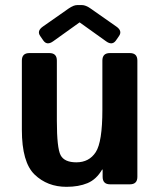

<svg xmlns="http://www.w3.org/2000/svg" viewBox="-20 -720 623 750"><path d="M137.2 -579.1Q123 -599.1 147.5 -616.2L248.5 -687Q267.6 -700.2 281.7 -700.2H300.3Q314.5 -700.2 333.5 -687L434.6 -616.2Q459 -599.1 444.8 -579.1L432.6 -561.5Q418 -541.5 394.5 -558.6L291.5 -632.3H290.5L187.5 -558.6Q163.6 -541.5 149.4 -561.5ZM65.4 -212.9V-483.4Q65.4 -512.7 94.7 -512.7H172.9Q202.1 -512.7 202.1 -483.4V-248Q202.1 -141.6 216.8 -113.8Q231.4 -85.9 278.3 -85.9Q328.1 -85.9 354 -125.7Q379.9 -165.5 379.9 -291V-483.4Q379.9 -512.7 409.2 -512.7H487.3Q516.6 -512.7 516.6 -483.4V-29.3Q516.6 0 487.3 0H410.2Q380.9 0 380.9 -29.3V-57.6H378.9Q356.4 -19 321.8 -4.6Q287.1 9.8 239.7 9.8Q165 9.8 115.2 -38.1Q65.4 -85.9 65.4 -212.9Z"/></svg>

Font: Istok
Style: Bold
Weight: 700
Designer: Andrey V. Panov
Foundry: Andrey V. Panov
Version: Version 1.0.1